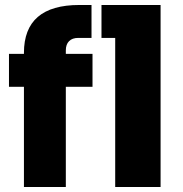

<svg xmlns="http://www.w3.org/2000/svg" viewBox="-20 -750 732 770"><path d="M298 -730H347V-598H294Q270 -598 257 -585Q244 -572 244 -548V-534H351V-402H244V0H76V-402H16V-534H76V-538Q76 -730 298 -730ZM442 -598H387V-730H624V0H442Z"/></svg>

Font: Sora-SIA ExtraBold
Style: Regular
Weight: 800
Designer: Jonathan Barnbrook, Julián Moncada
Foundry: Barnbrook Fonts
Version: Version 2.000